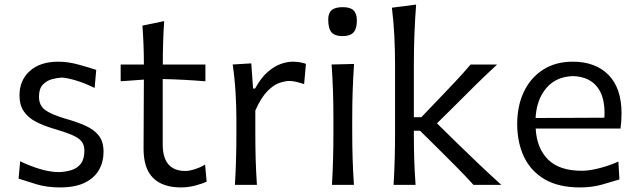

<svg xmlns="http://www.w3.org/2000/svg" viewBox="-20 -801 2761 832"><path d="M239.7 11.2Q183.1 11.2 137.5 -2.7Q91.8 -16.6 60.5 -26.9L67.4 -102.1Q110.8 -81.1 154.8 -68.1Q198.7 -55.2 235.8 -55.2Q265.6 -56.2 290.5 -64.2Q315.4 -72.3 330.6 -92Q345.7 -111.8 345.7 -148.4Q345.7 -173.3 332.8 -189Q319.8 -204.6 290 -217Q260.3 -229.5 208.5 -244.6Q167.5 -256.8 134.8 -273.9Q102.1 -291 83.3 -318.4Q64.5 -345.7 64.5 -387.7Q64.5 -453.1 109.1 -493.4Q153.8 -533.7 233.4 -533.7Q274.4 -533.7 320.8 -521Q367.2 -508.3 397 -498L390.1 -419.9Q342.8 -442.9 304 -453.9Q265.1 -464.8 246.1 -464.8Q227.1 -463.9 204.3 -457.5Q181.6 -451.2 165.3 -433.8Q148.9 -416.5 148.9 -381.8Q148.9 -344.7 174.6 -325.2Q200.2 -305.7 262.2 -287.1Q314.5 -272.5 351.6 -255.6Q388.7 -238.8 408.7 -212.6Q428.7 -186.5 428.7 -142.6Q428.7 -100.1 409.2 -65.2Q389.6 -30.3 347.9 -9.5Q306.2 11.2 239.7 11.2Z M764.6 11.2Q685.1 11.2 643.6 -29.8Q602.1 -70.8 602.1 -156.2Q602.1 -239.3 602.8 -316.7Q603.5 -394 603.5 -456.1L502.9 -448.7V-521.5H603.5Q603.5 -606.9 597.2 -689.9L691.4 -709.5Q688 -657.2 686.8 -615.2Q685.5 -573.2 685.5 -521.5H870.1V-448.7Q824.2 -452.6 777.3 -455.1Q730.5 -457.5 685.1 -458.5V-175.3Q685.1 -60.1 783.7 -60.1Q799.8 -60.1 824.5 -67.9Q849.1 -75.7 868.7 -87.9L875.5 -13.7Q859.4 -5.9 827.6 2.7Q795.9 11.2 764.6 11.2Z M998 0Q1001.5 -58.1 1002.9 -111.8Q1004.4 -165.5 1004.4 -230V-282.7Q1004.4 -340.3 1000.7 -400.9Q997.1 -461.4 988.3 -521.5L1068.8 -526.4L1076.7 -417.5H1085.4Q1111.3 -464.4 1140.4 -489.5Q1169.4 -514.6 1197.5 -524.2Q1225.6 -533.7 1248 -533.7Q1279.3 -533.7 1305.7 -524.4L1297.9 -436.5Q1282.2 -441.9 1265.1 -446Q1248 -450.2 1234.4 -450.2Q1216.3 -450.2 1191.2 -441.9Q1166 -433.6 1138.9 -406.2Q1111.8 -378.9 1086.4 -322.3V-226.6Q1086.4 -164.6 1087.9 -111.3Q1089.4 -58.1 1093.3 0Z M1418.5 0Q1421.9 -58.1 1423.3 -111.8Q1424.8 -165.5 1424.8 -230V-282.7Q1424.8 -352.5 1422.9 -408.2Q1420.9 -463.9 1417 -521.5L1514.2 -523.9Q1510.3 -465.3 1508.3 -409.2Q1506.3 -353 1506.3 -282.7V-230Q1506.3 -165.5 1508.1 -111.8Q1509.8 -58.1 1513.7 0ZM1463.9 -644.5Q1431.2 -644.5 1416.7 -660.9Q1402.3 -677.2 1402.3 -716.3Q1402.3 -744.1 1417.2 -757.1Q1432.1 -770 1465.3 -770Q1498 -770 1512.2 -756.1Q1526.4 -742.2 1526.4 -711.9Q1526.4 -676.3 1511.7 -660.4Q1497.1 -644.5 1463.9 -644.5Z M1685.5 0Q1689 -58.1 1690.4 -111.8Q1691.9 -165.5 1691.9 -230V-519.5Q1691.9 -585.4 1688.7 -647Q1685.5 -708.5 1678.2 -767.6L1783.2 -781.2Q1778.3 -717.8 1775.9 -653.3Q1773.4 -588.9 1773.4 -519.5V-293H1805.7L1882.8 -373.5Q1918.5 -410.6 1953.1 -447.5Q1987.8 -484.4 2019.5 -521.5H2134.3Q2084.5 -475.6 2038.1 -429.9Q1991.7 -384.3 1946.8 -338.9L1873.5 -266.6L1958 -183.6Q2004.9 -137.7 2053.5 -91.6Q2102.1 -45.4 2152.3 0H2031.7Q1999 -36.1 1963.6 -72Q1928.2 -107.9 1892.1 -143.6L1800.3 -234.4H1773.4V-217.8Q1773.4 -158.7 1775.1 -107.2Q1776.9 -55.7 1780.8 0Z M2493.2 11.2Q2400.4 11.2 2340.1 -24.2Q2279.8 -59.6 2250.5 -121.8Q2221.2 -184.1 2221.2 -263.7Q2221.2 -342.3 2250.2 -403.3Q2279.3 -464.4 2333.3 -499Q2387.2 -533.7 2461.9 -533.7Q2560.5 -533.7 2616.9 -476.3Q2673.3 -418.9 2673.3 -310.1Q2673.3 -274.4 2668.9 -244.1H2301.3Q2305.7 -159.2 2354.5 -110.1Q2403.3 -61 2501.5 -61Q2533.2 -61 2575.7 -71.8Q2618.2 -82.5 2659.7 -100.6L2664.1 -23.4Q2632.8 -13.7 2588.9 -1.2Q2544.9 11.2 2493.2 11.2ZM2599.1 -291Q2604 -377.4 2568.6 -423.3Q2533.2 -469.2 2462.9 -471.2Q2390.1 -469.2 2347.7 -419.7Q2305.2 -370.1 2300.8 -289.6Z"/></svg>

Font: Pinar DS3-Regular
Style: Regular
Weight: 400
Designer: Amin Abedi
Version: Version 2.000